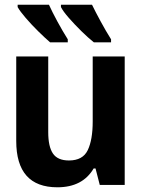

<svg xmlns="http://www.w3.org/2000/svg" viewBox="-20 -786 603 816"><path d="M224 10Q49 10 49 -187V-546H185V-224Q185 -163 205 -133.5Q225 -104 273 -104Q332 -104 353 -148Q374 -192 374 -270V-546H510V0H404L386 -70H378Q331 10 224 10ZM379 -606Q355 -625 326 -653.5Q297 -682 272.5 -710Q248 -738 239 -756V-766H371Q385 -737 407.5 -695.5Q430 -654 452 -619V-606ZM193 -606Q172 -624 143 -652.5Q114 -681 89.5 -709.5Q65 -738 55 -756V-766H188Q202 -735 224 -694.5Q246 -654 268 -619V-606Z"/></svg>

Font: Noto Sans Mono SemiCondensed
Style: Bold
Weight: 700
Width: 4
Designer: Monotype Design Team
Foundry: Monotype Imaging Inc.
Version: Version 2.014